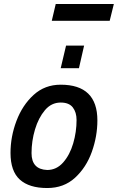

<svg xmlns="http://www.w3.org/2000/svg" viewBox="-20 -937 594 968"><path d="M218 11Q127 11 80 -31.5Q33 -74 33 -166Q33 -248 63 -327.5Q93 -407 149.5 -458.5Q206 -510 286 -510Q471 -510 471 -330Q471 -250 443 -171.5Q415 -93 358.5 -41Q302 11 218 11ZM218 -80Q265 -80 298.5 -118Q332 -156 349 -214Q366 -272 366 -332Q366 -371 347 -395.5Q328 -420 286 -420Q239 -420 206.5 -381.5Q174 -343 156.5 -284.5Q139 -226 139 -165Q139 -83 218 -80ZM378 -593H286L313 -707H404ZM533 -832H241L261 -917H554Z"/></svg>

Font: Storia Sans SemiBold
Style: Italic
Weight: 600
Italic angle: -13°
Designer: Campivisivi
Foundry: Accademia di Belle Arti di Urbino and students of MA course of Visual design
Version: Version 60.001;May 25, 2020;FontCreator 12.0.0.2522 64-bit